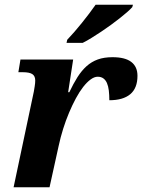

<svg xmlns="http://www.w3.org/2000/svg" viewBox="-20 -786 597 806"><path d="M127.9 -448.2Q127.9 -466.8 115.7 -474.9Q103.5 -482.9 75.2 -482.9H57.1L65.9 -536.1H287.1L266.1 -398.9H271Q288.1 -435.1 305.4 -462.4Q322.8 -489.7 343.5 -508.3Q364.3 -526.9 390.6 -536.4Q417 -545.9 452.1 -545.9Q505.4 -545.9 531.2 -525.9Q557.1 -505.9 557.1 -467.8Q557.1 -416 526.9 -390.6Q496.6 -365.2 439 -365.2Q439 -387.7 436.8 -406Q434.6 -424.3 429 -437.3Q423.3 -450.2 413.8 -457Q404.3 -463.9 390.1 -463.9Q376 -463.9 360.4 -452.4Q344.7 -440.9 329.1 -420.9Q313.5 -400.9 298.6 -373.3Q283.7 -345.7 270 -313.2Q256.3 -280.8 245.1 -245.1Q233.9 -209.5 226.1 -172.9L188 0H37.1L122.1 -401.9Q123.5 -410.2 125.7 -423.8Q127.9 -437.5 127.9 -448.2ZM262.2 -619.1Q275.9 -633.3 292 -651.9Q308.1 -670.4 324 -690.2Q339.8 -710 354.7 -729.5Q369.6 -749 381.3 -766.1H538.1L535.2 -755.9Q527.3 -747.1 513.7 -735.1Q500 -723.1 482.7 -709.5Q465.3 -695.8 445.6 -681.4Q425.8 -667 405.3 -653.3Q384.8 -639.6 364.7 -627.2Q344.7 -614.7 327.1 -606H259.3Z"/></svg>

Font: Droid Serif
Style: Bold Italic
Weight: 700
Italic angle: -12°
Designer: Monotype Design team
Foundry: Monotype Imaging Inc.
Version: Version 1.03